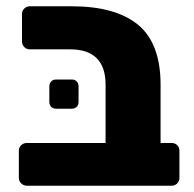

<svg xmlns="http://www.w3.org/2000/svg" viewBox="-20 -591 617 611"><path d="M40 -25V-111Q40 -122 47.5 -129Q55 -136 65 -136H316V-321Q316 -434 203 -434H75Q64 -434 57 -441.5Q50 -449 50 -460V-546Q50 -557 57.5 -564Q65 -571 75 -571H208Q348 -571 419.5 -512Q491 -453 491 -321V-136H526Q537 -136 544 -129Q551 -122 551 -111V-25Q551 -15 544 -7.5Q537 0 526 0H65Q55 0 47.5 -7.5Q40 -15 40 -25ZM137 -267V-316Q137 -326 143 -332Q149 -338 159 -338H208Q218 -338 224 -332Q230 -326 230 -316V-267Q230 -257 224 -251Q218 -245 208 -245H159Q149 -245 143 -251Q137 -257 137 -267Z"/></svg>

Font: Rubik
Style: Regular
Weight: 700
Designer: Hubert & Fischer
Foundry: Hubert & Fischer
Version: Version 1.100